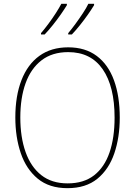

<svg xmlns="http://www.w3.org/2000/svg" viewBox="-20 -972 705 1002"><path d="M605 -358Q605 -255 576.5 -171.5Q548 -88 488 -39Q428 10 332 10Q237 10 177 -39.5Q117 -89 88.5 -172.5Q60 -256 60 -359Q60 -471 92 -553.5Q124 -636 185.5 -680.5Q247 -725 336 -725Q425 -725 485 -680Q545 -635 575 -552.5Q605 -470 605 -358ZM86 -359Q86 -256 113.5 -178.5Q141 -101 195.5 -58Q250 -15 333 -15Q417 -15 471 -57Q525 -99 551.5 -176Q578 -253 578 -358Q578 -521 516 -610.5Q454 -700 336 -700Q252 -700 196.5 -657Q141 -614 113.5 -537.5Q86 -461 86 -359ZM471 -945Q459 -925 439.5 -897Q420 -869 397.5 -841Q375 -813 355 -792H336V-799Q353 -819 373.5 -847Q394 -875 412.5 -903Q431 -931 441 -952H471ZM329 -945Q317 -925 297.5 -897Q278 -869 255.5 -841Q233 -813 213 -792H194V-799Q212 -820 232.5 -847.5Q253 -875 271 -903Q289 -931 300 -952H329Z"/></svg>

Font: Noto Sans Myanmar UI SemiCondensed Thin
Style: Regular
Weight: 100
Width: 4
Designer: Monotype Design Team
Foundry: Monotype Imaging Inc.
Version: Version 2.103; ttfautohint (v1.8.4.7-5d5b)